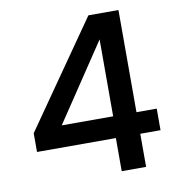

<svg xmlns="http://www.w3.org/2000/svg" viewBox="-81 -794 809 868"><g transform="rotate(-10 323.5 -360.0)"><path d="M46 -152V-238L382 -720H520V-251H613V-152H520V0H408V-152ZM413 -604 177 -251H413Z"/></g></svg>

Font: MSTAGE Medium
Style: Regular
Weight: 500
Designer: Ninad Kale (Devanagari), Jonny Pinhorn (Latin)
Foundry: Indian Type Foundry
Version: 4.004